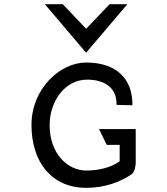

<svg xmlns="http://www.w3.org/2000/svg" viewBox="-20 -890 801 921"><path d="M455 -271 492 -195H554V-116C515 -89 461 -72 393 -72C307 -72 218 -150 218 -290C218 -401 289 -508 398 -508C482 -508 539 -469 539 -392V-387L615 -385V-390C615 -511 540 -590 393 -590C267 -590 131 -464 131 -290C131 -113 228 11 393 11C483 11 554 -16 610 -53C629 -65 631 -106 631 -106V-107V-271ZM393 -637 591 -870H506L393 -752L281 -870H195Z"/></svg>

Font: Charger Monospace
Style: Regular
Weight: 400
Designer: Jasper
Foundry: Cannot Into Space Fonts
Version: Version 0.980